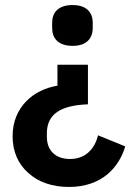

<svg xmlns="http://www.w3.org/2000/svg" viewBox="-20 -554 526 762"><path d="M254 188C186 188 131 168 92 132C52 97 30 47 30 -13C30 -72 51 -118 84 -152C117 -186 161 -206 208 -214V-297H329V-140C222 -136 166 -102 166 -25V-11C166 45 202 77 258 77C318 77 356 38 369 -17L477 27C465 68 442 108 406 138C370 168 319 188 254 188ZM268 -372C211 -372 187 -402 187 -443V-464C187 -504 211 -534 268 -534C324 -534 348 -504 348 -464V-443C348 -402 324 -372 268 -372Z"/></svg>

Font: Plexus Sans SemiBold
Style: Regular
Weight: 600
Version: Version 2.001;PS 002.001;hotconv 1.0.70;makeotf.lib2.5.58329